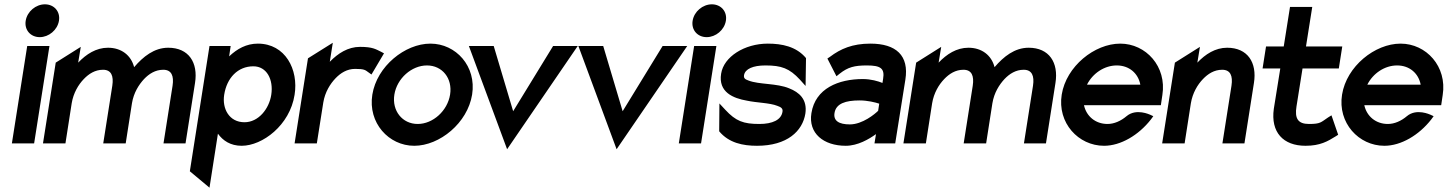

<svg xmlns="http://www.w3.org/2000/svg" viewBox="-20 -664 6703 889"><path d="M99 -568C92 -525 122 -492 164 -492C206 -492 246 -525 253 -568C260 -611 230 -644 188 -644C146 -644 106 -611 99 -568ZM35 0H138L209 -451H106Z M179 0H283L312 -186C320 -234 343 -272 368 -298C391 -322 420 -341 457 -341C495 -341 507 -313 500 -267L458 0H562L591 -186C599 -235 623 -272 647 -298C670 -322 699 -341 736 -341C774 -341 786 -313 779 -267L737 0H839L883 -280C898 -374 854 -443 759 -443C694 -443 643 -402 601 -353C587 -408 542 -443 480 -443C425 -443 379 -413 342 -374L354 -447L238 -374Z M859 129 950 205 989 -45C1012 -13 1047 11 1099 11C1195 11 1322 -84 1344 -225C1363 -342 1301 -462 1174 -462C1121 -462 1078 -438 1041 -403L1048 -451H950ZM1018 -225C1030 -303 1081 -357 1153 -357C1215 -357 1247 -296 1236 -225C1226 -160 1177 -98 1112 -98C1041 -98 1008 -161 1018 -225Z M1344 0H1447L1477 -190C1485 -238 1509 -276 1534 -302C1557 -326 1587 -345 1624 -345C1667 -345 1671 -340 1686 -329L1700 -319L1758 -417L1745 -424C1720 -436 1706 -447 1647 -447C1591 -447 1545 -417 1507 -378L1521 -466L1406 -394Z M1704 -226C1683 -95 1780 11 1898 11C2016 11 2145 -95 2166 -226C2187 -357 2091 -462 1973 -462C1855 -462 1725 -357 1704 -226ZM1806 -226C1818 -301 1886 -361 1957 -361C2028 -361 2076 -301 2064 -226C2052 -151 1985 -90 1914 -90C1843 -90 1794 -151 1806 -226Z M2151 -451 2328 27 2655 -451H2541L2356 -149L2266 -451Z M2658 -451 2835 27 3162 -451H3048L2863 -149L2773 -451Z M3187 -568C3180 -525 3210 -492 3252 -492C3294 -492 3334 -525 3341 -568C3348 -611 3318 -644 3276 -644C3234 -644 3194 -611 3187 -568ZM3123 0H3226L3297 -451H3194Z M3319 -323C3305 -237 3375 -209 3438 -198C3484 -188 3544 -188 3579 -174C3596 -168 3606 -162 3603 -146C3597 -109 3557 -90 3496 -90C3422 -90 3387 -103 3338 -156L3311 -185L3310 -56C3355 -2 3420 11 3485 11C3625 11 3696 -57 3709 -138C3719 -204 3680 -237 3634 -255C3577 -279 3495 -272 3446 -291C3429 -297 3423 -302 3425 -316C3430 -345 3467 -361 3524 -361C3598 -361 3635 -348 3684 -295L3710 -266L3712 -395C3667 -449 3600 -462 3535 -462C3427 -462 3331 -401 3319 -323Z M3737 -140C3722 -47 3793 11 3896 11C3952 11 4004 -20 4036 -43L4029 0H4125L4172 -295C4190 -407 4129 -462 4010 -462C3927 -462 3872 -438 3823 -401L3811 -393L3853 -311L3868 -323C3906 -353 3936 -361 3994 -361C4058 -361 4077 -347 4069 -299L4066 -280C4046 -288 4013 -298 3975 -298C3863 -298 3755 -255 3737 -140ZM3844 -141C3851 -185 3896 -199 3960 -199C3997 -199 4033 -190 4051 -184L4046 -151C4032 -137 3974 -88 3915 -88C3864 -88 3838 -105 3844 -141Z M4163 0H4267L4296 -186C4304 -234 4327 -272 4352 -298C4375 -322 4404 -341 4441 -341C4479 -341 4491 -313 4484 -267L4442 0H4546L4575 -186C4583 -235 4607 -272 4631 -298C4654 -322 4683 -341 4720 -341C4758 -341 4770 -313 4763 -267L4721 0H4823L4867 -280C4882 -374 4838 -443 4743 -443C4678 -443 4627 -402 4585 -353C4571 -408 4526 -443 4464 -443C4409 -443 4363 -413 4326 -374L4338 -447L4222 -374Z M4896 -226C4875 -95 4973 11 5092 11C5169 11 5252 -38 5309 -111L5320 -126L5305 -133C5304 -133 5241 -164 5196 -126C5170 -104 5139 -90 5108 -90C5052 -90 5010 -126 4999 -177H5355L5362 -224C5383 -356 5286 -462 5167 -462C5048 -462 4917 -357 4896 -226ZM5013 -272C5039 -324 5093 -361 5151 -361C5208 -361 5250 -325 5260 -272Z M5361 0H5465L5494 -186C5502 -234 5525 -272 5550 -298C5573 -322 5602 -341 5639 -341C5677 -341 5689 -313 5682 -267L5640 0H5742L5786 -280C5801 -374 5757 -443 5662 -443C5607 -443 5561 -413 5524 -374L5536 -447L5420 -374Z M5826 -347H5908L5878 -160C5863 -52 5921 11 6025 11C6093 11 6128 -10 6165 -33L6176 -40L6145 -130L6129 -120C6096 -98 6095 -90 6041 -90C5990 -90 5974 -115 5983 -171L6011 -347H6179L6195 -449H6027L6056 -632H5953L5924 -449H5842Z M6194 -226C6173 -95 6271 11 6390 11C6467 11 6550 -38 6607 -111L6618 -126L6603 -133C6602 -133 6539 -164 6494 -126C6468 -104 6437 -90 6406 -90C6350 -90 6308 -126 6297 -177H6653L6660 -224C6681 -356 6584 -462 6465 -462C6346 -462 6215 -357 6194 -226ZM6311 -272C6337 -324 6391 -361 6449 -361C6506 -361 6548 -325 6558 -272Z"/></svg>

Font: Charger Sport
Style: BlkNrwObl
Weight: 900
Designer: Jasper
Foundry: Cannot Into Space Fonts
Version: Version 1.1